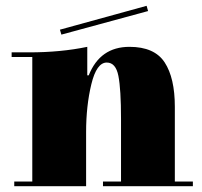

<svg xmlns="http://www.w3.org/2000/svg" viewBox="-20 -649 695 660"><path d="M91 -453H20V-469H80Q189 -469 280 -488V-390H285Q324 -488 425 -488Q511 -488 546 -434.5Q581 -381 581 -282V-25H643V-9H334V-25H396V-240Q396 -342 387 -388Q378 -434 347 -434Q312 -434 294 -359.5Q276 -285 276 -195V-9H29V-25H91ZM484 -629 489 -611 191 -530 186 -547Z"/></svg>

Font: Elsie Swash Caps Black
Style: Regular
Weight: 900
Designer: Alejandro Inler
Foundry: Alejandro Inler
Version: 1.001